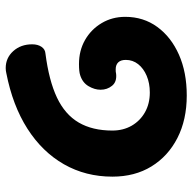

<svg xmlns="http://www.w3.org/2000/svg" viewBox="-21 -606 661 659"><g transform="rotate(90 309.5 -276.5)"><path d="M230.6 32.4Q226.6 33.4 222.3 33.9Q218 34.4 213.4 34.4Q178.9 34.4 155.5 8.6Q132.1 -17.3 132.1 -56.4Q132.1 -75.7 140.6 -88.3Q149.1 -101 163.8 -102Q256.3 -113.9 314.7 -141.4Q373 -169 400.6 -216.2Q428.1 -263.3 428.1 -331.7Q428.1 -369.1 411.3 -398.2Q394.4 -427.2 365.1 -443.7Q335.8 -460.2 297.4 -460.2Q265.7 -460.2 240.3 -449.5Q214.9 -438.8 200.2 -420.2Q185.6 -401.6 185.6 -377.7Q185.6 -360.7 194 -351.9Q202.4 -343.1 217.8 -343.1Q222.2 -343.1 225.9 -343.3Q229.6 -343.6 233.8 -344.6Q260.9 -347.3 274.4 -330.6Q288 -313.9 288 -291.3Q288 -270.6 275.8 -249.9Q263.7 -229.2 237.8 -221.1Q226 -217.1 199.7 -217.1Q153.7 -217.1 117.2 -237.9Q80.8 -258.8 59.3 -294.9Q37.8 -331 37.8 -375.9Q37.8 -438.3 72.4 -485.8Q107 -533.3 167.7 -560.2Q228.3 -587 307.6 -587Q391.1 -587 453.7 -554.9Q516.3 -522.8 551.3 -465.7Q586.3 -408.7 586.3 -331.7Q586.3 -240 543.8 -165.4Q501.2 -90.9 421.7 -40.1Q342.1 10.7 230.6 32.4Z"/></g></svg>

Font: Playpen Sans Thai
Style: Regular
Weight: 400
Designer: Sirin Gunkloy, Laura Meseguer, Veronika Burian, José Scaglione
Foundry: TypeTogether
Version: Version 2.000